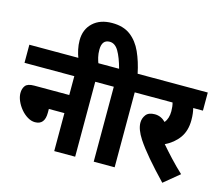

<svg xmlns="http://www.w3.org/2000/svg" viewBox="-122 -1059 1438 1240"><g transform="rotate(15 596.5 -439.5)"><path d="M0 -622H548V-501H473V0H333V-254H229V-228Q229 -148 164 -148Q139 -148 114 -163Q89 -178 69 -202Q49 -226 37 -253.5Q25 -281 25 -306Q25 -336 40 -355.5Q55 -375 99 -375H333V-501H0Z M330 -615Q319 -643 312.5 -673.5Q306 -704 306 -734Q306 -807 353.5 -851.5Q401 -896 482 -896Q557 -896 604.5 -860Q652 -824 680 -762Q708 -700 724 -622H812V-501H737V0H597V-501H535V-622H600Q581 -693 557 -734Q533 -775 497 -775Q445 -775 445 -708Q445 -681 450.5 -658Q456 -635 464 -615Z M1163 -68 1060 17Q992 -54 942.5 -112Q893 -170 862 -217Q823 -277 823 -322Q823 -351 840.5 -374.5Q858 -398 900 -398Q941 -398 973 -366Q997 -396 997 -444Q997 -476 990 -501H799V-622H1193V-501H1128Q1132 -486 1134.5 -466.5Q1137 -447 1137 -422Q1137 -351 1103 -303.5Q1069 -256 1011 -228Q1041 -193 1080.5 -150.5Q1120 -108 1163 -68Z"/></g></svg>

Font: Noto Sans Devanagari Condensed ExtraBold
Style: Regular
Weight: 800
Width: 3
Designer: Jelle Bosma - Monotype Design Team
Foundry: Monotype Imaging Inc.
Version: Version 2.004; ttfautohint (v1.8.4.7-5d5b)